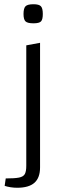

<svg xmlns="http://www.w3.org/2000/svg" viewBox="-20 -713 313 906"><path d="M61 173Q45 173 29.5 170.5Q14 168 2 164L7 129Q49 129 69.5 125Q90 121 97 108.5Q104 96 104 69V-499L169 -511V77Q169 126 142.5 149.5Q116 173 61 173ZM138 -603Q110 -603 100.5 -612Q91 -621 91 -647Q91 -674 100.5 -683.5Q110 -693 138 -693Q164 -693 173 -683.5Q182 -674 182 -647Q182 -621 173.5 -612Q165 -603 138 -603Z"/></svg>

Font: Changa ExtraLight ExtraLight
Style: Regular
Weight: 250
Version: Version 3.002; ttfautohint (v1.8.2)